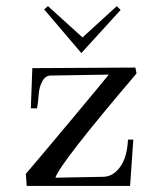

<svg xmlns="http://www.w3.org/2000/svg" viewBox="-20 -615 494 635"><path d="M378.9 -582 249 -439.5 126 -584 138.7 -594.7 252.9 -491.2 366.2 -594.7ZM86.9 -389.6 427.7 -391.6 431.6 -372.1Q178.7 -75.2 163.1 -27.3L322.3 -30.3Q354.5 -31.2 377.4 -63Q400.4 -94.7 403.3 -153.3H420.9L410.2 0H68.4L65.4 -40Q103.5 -84 221.2 -225.1Q338.9 -366.2 339.8 -368.2L148.4 -365.2Q129.9 -365.2 119.6 -345.7Q109.4 -326.2 107.9 -302.2Q106.4 -278.3 102.5 -256.8H82Z"/></svg>

Font: Bentham
Style: Regular
Weight: 400
Version: Version 002.002